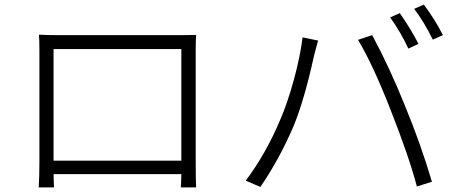

<svg xmlns="http://www.w3.org/2000/svg" viewBox="-20 -812 1993 835"><path d="M149.4 -661.1Q187.5 -659.2 231.4 -659.2H751Q805.7 -659.2 833 -660.2Q831.1 -638.7 831.1 -591.8V-109.4Q831.1 -24.4 833 2.9H766.6Q766.6 -1 767.1 -9.3Q767.6 -17.6 768.1 -31.2Q768.6 -44.9 768.6 -54.7H212.9Q212.9 -45.9 213.4 -32.7Q213.9 -19.5 214.4 -10.3Q214.8 -1 214.8 2.9H148.4Q151.4 -43.9 151.4 -109.4V-591.8Q151.4 -638.7 149.4 -661.1ZM212.9 -113.3H768.6V-598.6H212.9Z M1718.8 -754.9Q1769.5 -681.6 1799.8 -621.1L1755.9 -600.6Q1723.6 -670.9 1676.8 -736.3ZM1048.8 -26.4Q1136.7 -143.6 1198.2 -290Q1230.5 -364.3 1258.3 -466.3Q1286.1 -568.4 1295.9 -649.4L1363.3 -635.7Q1356.4 -611.3 1346.7 -574.2Q1303.7 -377 1256.8 -263.7Q1195.3 -120.1 1112.3 1ZM1537.1 -638.7 1598.6 -659.2Q1674.8 -517.6 1740.2 -354.5Q1810.5 -184.6 1858.4 -21.5L1793 -1Q1758.8 -130.9 1678.7 -334Q1602.5 -529.3 1537.1 -638.7ZM1781.2 -773.4 1823.2 -792Q1873 -725.6 1906.2 -659.2L1862.3 -639.6Q1823.2 -718.8 1781.2 -773.4Z"/></svg>

Font: Min Sans Light
Style: Regular
Weight: 300
Designer: Jinseong-Kim, NotoSansCJK, Nunito
Foundry: Jinseong-Kim
Version: Version 1.400;Glyphs 3.1.2 (3151)